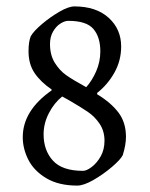

<svg xmlns="http://www.w3.org/2000/svg" viewBox="-20 -569 467 599"><path d="M51 -141Q51 -224 141 -287V-290Q107 -313 88 -341Q69 -369 69 -409Q69 -439 76 -456Q85 -472 111 -494Q137 -516 165.5 -532.5Q194 -549 212 -549Q280 -549 319 -513.5Q358 -478 358 -424Q358 -380 337 -342.5Q316 -305 283 -279V-275Q326 -249 349.5 -218Q373 -187 373 -142Q373 -117 363 -85Q356 -71 329 -48Q302 -25 271.5 -7.5Q241 10 221 10Q163 10 124.5 -13Q86 -36 68.5 -70.5Q51 -105 51 -141ZM293 -409Q293 -453 271.5 -478.5Q250 -504 193 -504Q182 -504 168.5 -495.5Q155 -487 145.5 -470.5Q136 -454 136 -432Q136 -397 151 -373Q166 -349 186.5 -334.5Q207 -320 249 -297Q267 -317 280 -346.5Q293 -376 293 -409ZM306 -130Q306 -160 291 -182.5Q276 -205 254 -220Q232 -235 194 -257L174 -268Q149 -248 132.5 -216Q116 -184 116 -150Q116 -100 145 -68Q174 -36 239 -36Q250 -36 266 -48Q282 -60 294 -81Q306 -102 306 -130Z"/></svg>

Font: Grenze Light
Style: Regular
Weight: 300
Designer: Renata Polastri
Foundry: Omnibus-Type
Version: Version 1.002; ttfautohint (v1.8)